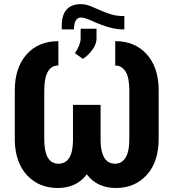

<svg xmlns="http://www.w3.org/2000/svg" viewBox="-20 -913 865 943"><path d="M376 -772H454.1V-722.2Q454.1 -696.8 432.9 -667.7Q411.6 -638.7 386.7 -624L348.1 -651.9Q375 -691.9 376 -721.7ZM379.4 -827.1Q343.3 -827.1 343.3 -768.6H283.2V-785.2Q283.2 -892.6 377.4 -892.6Q400.4 -892.6 423.6 -883.3Q446.8 -874 471.9 -862.8Q497.1 -851.6 524.4 -842.8Q551.8 -834 590.8 -834V-768.6H582Q524.4 -768.6 436 -808.6Q395 -827.1 379.4 -827.1ZM545.9 -710.9Q641.1 -710.9 699 -648.4Q756.8 -585.9 759.3 -477.5V-231Q759.3 -118.2 700.9 -54Q642.6 10.3 549.8 10.3Q457 10.3 406.2 -56.6Q356 10.3 263.7 10.3Q171.4 10.3 113.3 -51.8Q55.2 -113.8 52.7 -222.2V-468.8Q52.7 -581.1 110.8 -646Q168.9 -710.9 266.6 -710.9V-591.3Q197.3 -591.3 197.3 -466.8V-231Q197.3 -108.9 266.6 -108.9Q335.9 -108.9 338.4 -218.3V-397.9H474.1V-218.3Q477.1 -108.9 545.9 -108.9Q577.1 -108.9 596.2 -137.9Q615.2 -167 615.2 -231V-468.8Q615.2 -532.7 596.4 -562Q577.6 -591.3 545.9 -591.3Z"/></svg>

Font: RobotoCondensed-Bold
Style: Bold
Weight: 700
Designer: Google
Version: Version 2.001240; 2014